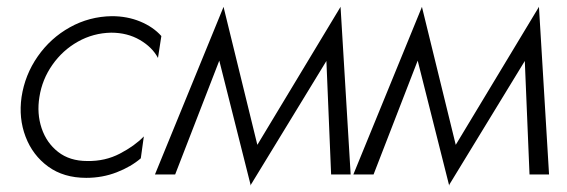

<svg xmlns="http://www.w3.org/2000/svg" viewBox="-20 -518 1682 570"><path d="M97 -230Q89 -181 103.5 -137.5Q118 -94 152.5 -67Q187 -40 239 -40Q292 -39 336 -62Q380 -85 407 -113L398 -48Q369 -23 326.5 -6.5Q284 10 236 10Q169 10 123 -23.5Q77 -57 56 -112Q35 -167 44 -230Q54 -296 92 -350.5Q130 -405 187.5 -437Q245 -469 312 -470Q358 -470 396.5 -454Q435 -438 459 -411L449 -346Q432 -378 395 -399.5Q358 -421 310 -421Q257 -420 211.5 -394.5Q166 -369 135.5 -325.5Q105 -282 97 -230Z M440 0 643 -496V-497H644V-496L744 -88L990 -496L991 -498L1021 0H963L949 -337L725 30V32H724V31L631 -338L500 0Z M1029 0 1232 -496V-497H1233V-496L1333 -88L1579 -496L1580 -498L1610 0H1552L1538 -337L1314 30V32H1313V31L1220 -338L1089 0Z"/></svg>

Font: Jost* Light
Style: Italic
Weight: 300
Italic angle: -10°
Version: Version 3.7